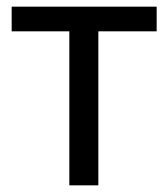

<svg xmlns="http://www.w3.org/2000/svg" viewBox="-20 -556 505 576"><path d="M188 0V-462H15V-536H450V-462H275V0Z"/></svg>

Font: Noto Sans Historical
Style: Regular
Weight: 400
Designer: Monotype Design Team
Foundry: Monotype Imaging Inc.
Version: Version 2.013; ttfautohint (v1.8.4.7-5d5b)